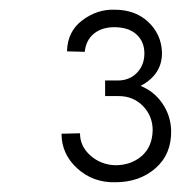

<svg xmlns="http://www.w3.org/2000/svg" viewBox="-20 -769 402 396"><path d="M217.8 -393.1Q171.9 -392.1 139.4 -421.6Q106.9 -451.2 106.9 -493.2L145 -494.1Q145 -467.3 166.5 -448.2Q188 -429.2 217.8 -428.2Q250 -428.2 272 -447Q293.9 -465.8 294.9 -500Q294.9 -529.8 274.9 -550.3Q254.9 -570.8 225.1 -570.8H196.8V-603H223.1Q247.1 -603 262.5 -618.9Q277.8 -634.8 277.8 -658.9Q277.8 -683.1 261.5 -698Q245.1 -712.9 215.8 -712.9Q189.9 -712.9 173.6 -699.5Q157.2 -686 154.8 -662.1L118.2 -663.1Q119.1 -704.1 149.7 -727.1Q180.2 -750 215.8 -749Q258.8 -749 285.4 -724.1Q312 -699.2 314 -663.1Q315.9 -616.2 270 -591.8Q297.9 -580.6 314.9 -555.7Q332 -530.8 333 -500Q334 -451.2 300.8 -422.1Q267.6 -393.1 217.8 -393.1Z"/></svg>

Font: ø
Style: ø
Weight: 400
Designer: Samuel Oakes
Foundry: Samuel Oakes
Version: Version 1.000;PS 001.000;hotconv 1.0.88;makeotf.lib2.5.64775